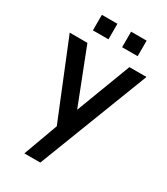

<svg xmlns="http://www.w3.org/2000/svg" viewBox="-233 -835 1026 1177"><g transform="rotate(30 280.0 -246.5)"><path d="M334.5 -623.3V-733.3H444.5V-623.3ZM127.8 -623.3V-733.3H237.8V-623.3ZM141 240 245.2 -45.3 247 38.7 11.7 -540H136.8L303.8 -111.8H271.8L434.3 -540H555.2L253.8 240Z"/></g></svg>

Font: Manrope
Style: Regular
Weight: 400
Designer: Mikhail Sharanda
Foundry: Mikhail Sharanda
Version: Version 4.503